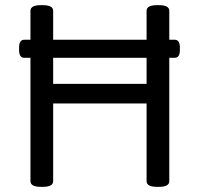

<svg xmlns="http://www.w3.org/2000/svg" viewBox="-20 -722 773 744"><path d="M138 2Q98 2 98 -20V-680Q98 -702 138 -702H146Q186 -702 186 -680V-397H548V-680Q548 -702 588 -702H596Q636 -702 636 -680V-20Q636 2 596 2H588Q548 2 548 -20V-321H186V-20Q186 2 146 2ZM74 -498Q54 -498 54 -528V-538Q54 -568 74 -568H657Q677 -568 677 -538V-528Q677 -498 657 -498Z"/></svg>

Font: Asap
Style: Regular
Weight: 400
Designer: Pablo Cosgaya
Foundry: Omnibus-Type
Version: Version 3.001